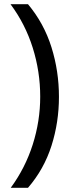

<svg xmlns="http://www.w3.org/2000/svg" viewBox="-20 -734 340 912"><path d="M30 -714H113Q189 -623 224.5 -509.5Q260 -396 260 -274Q260 -153 224.5 -41.5Q189 70 113 158H31Q100 64 135.5 -47.5Q171 -159 171 -275Q171 -394 135.5 -507Q100 -620 30 -714Z"/></svg>

Font: Noto Sans Masaram Gondi
Style: Regular
Weight: 400
Designer: Ek Type & Mukund Gokhale
Foundry: Ek Type
Version: Version 1.004; ttfautohint (v1.8.4.7-5d5b)